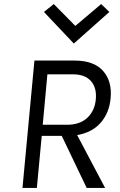

<svg xmlns="http://www.w3.org/2000/svg" viewBox="-20 -928 592 948"><path d="M91 0 150 -629H347Q444.5 -629 489.5 -577.2Q534.5 -525.5 526 -442Q519.5 -371 477.5 -322.5Q435.5 -274 361 -261L499 0H408L285 -257H186L162 0ZM191 -312H311Q375 -312 411.5 -346.8Q448 -381.5 453 -437Q458.5 -494 429.2 -527.5Q400 -561 340 -561H214ZM479.5 -908 520 -869 344.5 -713 197 -869 245.5 -908 352 -800Z"/></svg>

Font: Karla
Style: Italic
Weight: 400
Italic angle: -8°
Designer: Jonathan Pinhorn
Version: Version 2.004;gftools[0.9.33]